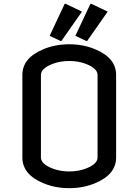

<svg xmlns="http://www.w3.org/2000/svg" viewBox="-20 -980 728 1010"><path d="M195.3 -151.4Q195.3 -118.2 254.4 -94.2Q295.4 -78.1 344.2 -78.1Q393.1 -78.1 434.1 -94.2Q493.2 -117.7 493.2 -151.4V-585.9Q493.2 -619.1 434.1 -643.1Q393.1 -659.2 344.2 -659.2Q295.4 -659.2 254.4 -643.1Q195.3 -619.6 195.3 -585.9ZM97.7 -151.4Q97.7 -151.4 97.7 -585.9Q97.7 -675.3 208.5 -721.2Q270.5 -747.1 344.2 -747.1Q418 -747.1 480 -721.2Q590.8 -675.3 590.8 -585.9V-151.4Q590.8 -62 480 -16.1Q418 9.8 344.2 9.8Q270.5 9.8 208.5 -16.1Q97.7 -62 97.7 -151.4ZM455.6 -960H460.4L546.4 -918.9L438.5 -764.6H433.6L376.5 -791.5ZM320.3 -960H325.2L411.1 -918.9L303.2 -764.6H298.3L241.2 -791.5Z"/></svg>

Font: Nova Flat
Style: Book
Weight: 400
Version: Version 2.000